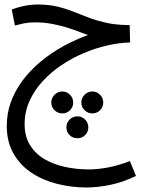

<svg xmlns="http://www.w3.org/2000/svg" viewBox="-20 -436 646 850"><path d="M362 394Q295 394 231 377.5Q167 361 117.5 327.5Q68 294 39 242.5Q10 191 10 121Q10 67 27.5 17.5Q45 -32 78.5 -77.5Q112 -123 159 -162.5Q206 -202 265 -234Q324 -266 392 -289L388 -275Q362 -283 334 -294Q306 -305 275 -314.5Q244 -324 209 -330.5Q174 -337 134 -337Q107 -337 85.5 -332.5Q64 -328 46 -323L32 -394Q55 -403 85.5 -409.5Q116 -416 147 -416Q195 -416 233 -407Q271 -398 304.5 -384.5Q338 -371 372.5 -358Q407 -345 448.5 -335.5Q490 -326 545 -325H554L556 -248Q509 -247 456 -235Q403 -223 351 -201Q299 -179 252 -147.5Q205 -116 168.5 -76Q132 -36 110.5 11.5Q89 59 89 114Q89 168 113 206.5Q137 245 177 268.5Q217 292 268 303Q319 314 372 314Q414 314 460 305Q506 296 555 277L582 343Q524 371 467.5 382.5Q411 394 362 394ZM323 176Q302 176 288 162Q274 148 274 128Q274 108 288 93.5Q302 79 323 79Q343 79 357 93.5Q371 108 371 128Q371 148 357 162Q343 176 323 176ZM256 66Q236 66 221.5 52Q207 38 207 18Q207 -2 221.5 -16.5Q236 -31 256 -31Q276 -31 290 -16.5Q304 -2 304 18Q304 38 290 52Q276 66 256 66ZM389 66Q369 66 354.5 52Q340 38 340 18Q340 -2 354.5 -16.5Q369 -31 389 -31Q409 -31 423 -16.5Q437 -2 437 18Q437 38 423 52Q409 66 389 66Z"/></svg>

Font: Noto Sans Arabic SemiCondensed
Style: Regular
Weight: 400
Width: 4
Designer: Monotype Design Team, Nadine Chahine, Nizar Qandah and Khaled Hosny
Foundry: Monotype Imaging Inc.
Version: Version 2.012